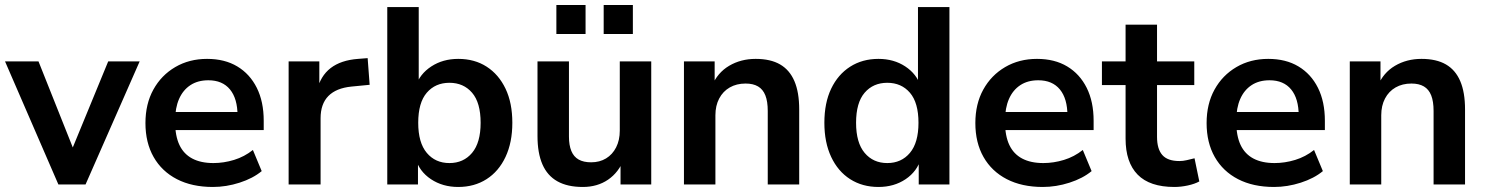

<svg xmlns="http://www.w3.org/2000/svg" viewBox="-23 -733 5904 763"><path d="M209 0 -3 -489H130L281 -110H251L407 -489H532L317 0Z M823 10Q740 10 680 -21Q620 -52 587.5 -109Q555 -166 555 -244Q555 -320 586.5 -377Q618 -434 673.5 -466.5Q729 -499 800 -499Q870 -499 920 -469Q970 -439 997.5 -384Q1025 -329 1025 -253V-216H656V-288H937L921 -273Q921 -341 891 -377.5Q861 -414 805 -414Q763 -414 733.5 -394.5Q704 -375 688.5 -339.5Q673 -304 673 -255V-248Q673 -193 690 -157Q707 -121 741 -103Q775 -85 825 -85Q866 -85 907 -97.5Q948 -110 982 -137L1017 -53Q982 -24 929 -7Q876 10 823 10Z M1124 0V-489H1246V-371H1236Q1250 -431 1291 -462.5Q1332 -494 1400 -499L1438 -502L1446 -396L1374 -389Q1313 -383 1282 -351.5Q1251 -320 1251 -263V0Z M1798 10Q1736 10 1689.5 -21Q1643 -52 1628 -104H1638V0H1516V-705H1641V-390H1629Q1645 -439 1691 -469Q1737 -499 1798 -499Q1863 -499 1911 -468Q1959 -437 1986 -380.5Q2013 -324 2013 -245Q2013 -167 1986 -109.5Q1959 -52 1910.5 -21Q1862 10 1798 10ZM1763 -85Q1819 -85 1853 -125.5Q1887 -166 1887 -245Q1887 -325 1853 -364.5Q1819 -404 1763 -404Q1707 -404 1673 -364.5Q1639 -325 1639 -245Q1639 -166 1673 -125.5Q1707 -85 1763 -85Z M2293 10Q2232 10 2192 -12.5Q2152 -35 2132.5 -80Q2113 -125 2113 -192V-489H2238V-190Q2238 -156 2247.5 -133Q2257 -110 2276.5 -99Q2296 -88 2326 -88Q2360 -88 2385.5 -103.5Q2411 -119 2425.5 -147.5Q2440 -176 2440 -214V-489H2565V0H2443V-102H2457Q2436 -48 2393.5 -19Q2351 10 2293 10ZM2376 -598V-713H2492V-598ZM2188 -598V-713H2304V-598Z M2695 0V-489H2817V-391H2806Q2828 -444 2874.5 -471.5Q2921 -499 2980 -499Q3039 -499 3077 -477Q3115 -455 3134 -410.5Q3153 -366 3153 -298V0H3028V-292Q3028 -330 3018.5 -354Q3009 -378 2989.5 -389.5Q2970 -401 2940 -401Q2904 -401 2877 -385.5Q2850 -370 2835 -341.5Q2820 -313 2820 -275V0Z M3468 10Q3404 10 3355.5 -21Q3307 -52 3280 -109.5Q3253 -167 3253 -245Q3253 -324 3280 -380.5Q3307 -437 3355.5 -468Q3404 -499 3468 -499Q3529 -499 3574.5 -469Q3620 -439 3636 -390H3625V-705H3750V0H3628V-104H3637Q3622 -52 3576 -21Q3530 10 3468 10ZM3503 -85Q3559 -85 3593 -125.5Q3627 -166 3627 -245Q3627 -325 3593 -364.5Q3559 -404 3503 -404Q3447 -404 3413 -364.5Q3379 -325 3379 -245Q3379 -166 3413 -125.5Q3447 -85 3503 -85Z M4121 10Q4038 10 3978 -21Q3918 -52 3885.5 -109Q3853 -166 3853 -244Q3853 -320 3884.5 -377Q3916 -434 3971.5 -466.5Q4027 -499 4098 -499Q4168 -499 4218 -469Q4268 -439 4295.5 -384Q4323 -329 4323 -253V-216H3954V-288H4235L4219 -273Q4219 -341 4189 -377.5Q4159 -414 4103 -414Q4061 -414 4031.5 -394.5Q4002 -375 3986.5 -339.5Q3971 -304 3971 -255V-248Q3971 -193 3988 -157Q4005 -121 4039 -103Q4073 -85 4123 -85Q4164 -85 4205 -97.5Q4246 -110 4280 -137L4315 -53Q4280 -24 4227 -7Q4174 10 4121 10Z M4644 10Q4546 10 4498 -39Q4450 -88 4450 -182V-395H4356V-489H4450V-635H4575V-489H4723V-395H4575V-189Q4575 -141 4596 -117Q4617 -93 4664 -93Q4678 -93 4693 -96.5Q4708 -100 4724 -104L4743 -12Q4725 -2 4697.5 4Q4670 10 4644 10Z M5040 10Q4957 10 4897 -21Q4837 -52 4804.5 -109Q4772 -166 4772 -244Q4772 -320 4803.5 -377Q4835 -434 4890.5 -466.5Q4946 -499 5017 -499Q5087 -499 5137 -469Q5187 -439 5214.5 -384Q5242 -329 5242 -253V-216H4873V-288H5154L5138 -273Q5138 -341 5108 -377.5Q5078 -414 5022 -414Q4980 -414 4950.5 -394.5Q4921 -375 4905.5 -339.5Q4890 -304 4890 -255V-248Q4890 -193 4907 -157Q4924 -121 4958 -103Q4992 -85 5042 -85Q5083 -85 5124 -97.5Q5165 -110 5199 -137L5234 -53Q5199 -24 5146 -7Q5093 10 5040 10Z M5341 0V-489H5463V-391H5452Q5474 -444 5520.5 -471.5Q5567 -499 5626 -499Q5685 -499 5723 -477Q5761 -455 5780 -410.5Q5799 -366 5799 -298V0H5674V-292Q5674 -330 5664.5 -354Q5655 -378 5635.5 -389.5Q5616 -401 5586 -401Q5550 -401 5523 -385.5Q5496 -370 5481 -341.5Q5466 -313 5466 -275V0Z"/></svg>

Font: Nunito Sans 12pt ExtraLight 12pt
Style: Bold
Weight: 700
Version: Version 3.101;gftools[0.9.27]